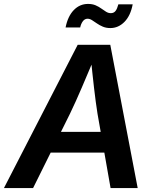

<svg xmlns="http://www.w3.org/2000/svg" viewBox="-41 -955 789 975"><path d="M-21 0 353.5 -727.5H519L658.2 0H520.5L454.1 -377.9Q445.3 -433.1 436.5 -508.8Q427.7 -584.5 418.5 -678.7H445.8Q407.2 -586.9 375 -511.7Q342.8 -436.5 314.5 -377.9L127 0ZM156.7 -180.2 173.8 -285.2H557.1L540 -180.2ZM519.5 -812.5Q498 -812.5 481.2 -819.6Q464.4 -826.7 450.9 -836.2Q437.5 -845.7 426 -852.8Q414.6 -859.9 403.8 -859.9Q389.2 -859.9 379.6 -846.9Q370.1 -834 366.2 -815.4H292Q303.2 -872.1 333.5 -903.6Q363.8 -935.1 406.2 -935.1Q428.2 -935.1 444.6 -928Q460.9 -920.9 473.6 -911.6Q486.3 -902.3 497.8 -895.3Q509.3 -888.2 521.5 -888.2Q537.1 -888.2 545.7 -899.4Q554.2 -910.6 560.1 -933.1H632.8Q622.1 -875.5 591.1 -844Q560.1 -812.5 519.5 -812.5Z"/></svg>

Font: Inter SemiBold
Style: Italic
Weight: 600
Italic angle: -9.3988°
Designer: Rasmus Andersson
Foundry: rsms
Version: Version 4.001;git-66647c0bb